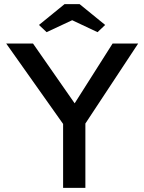

<svg xmlns="http://www.w3.org/2000/svg" viewBox="-20 -911 700 931"><path d="M286 0V-310L10 -700H140L342 -410L526 -700H650L394 -312V0ZM206 -755 169 -790 293 -891H366L490 -790L453 -755L330 -813Z"/></svg>

Font: Lexend
Style: Regular
Weight: 400
Designer: Bonnie Shaver-Troup, Thomas Jockin
Foundry: Lexend
Version: Version 1.007; ttfautohint (v1.8.3)